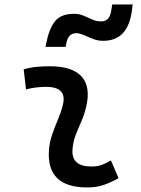

<svg xmlns="http://www.w3.org/2000/svg" viewBox="-20 -821 626 851"><path d="M471.7 -109.9 505.4 -31.2Q475.6 -14.2 442.4 -2.2Q409.2 9.8 366.2 9.8Q186.5 9.8 196.8 -153.3Q199.2 -189.9 211.2 -224.6Q223.1 -259.3 237.1 -292Q251 -324.7 258.3 -355Q279.3 -436 184.6 -436Q138.2 -436 95.2 -424.8L85 -513.7Q113.8 -522 142.6 -524.7Q171.4 -527.3 200.2 -527.3Q301.3 -527.3 342.3 -481.2Q383.3 -435.1 361.3 -345.2Q353 -310.5 339.6 -280.5Q326.2 -250.5 314.9 -221.2Q303.7 -191.9 301.3 -157.7Q295.9 -83 385.3 -83Q409.7 -83 428 -89.1Q446.3 -95.2 471.7 -109.9ZM181.6 -613.3 184.6 -627.9Q197.3 -692.9 223.4 -726.3Q249.5 -759.8 308.6 -759.8Q331.1 -759.8 350.3 -751.5Q369.6 -743.2 388.7 -734.6Q407.7 -726.1 429.2 -726.1Q465.3 -726.1 472.7 -772L477.5 -801.3H567.9L564.9 -776.9Q548.3 -640.1 438 -640.1Q413.1 -640.1 391.4 -648.7Q369.6 -657.2 351.3 -665.5Q333 -673.8 317.9 -673.8Q283.2 -673.8 274.9 -632.8L271 -613.3Z"/></svg>

Font: Cascadia Code NF
Style: Italic
Weight: 400
Italic angle: -10°
Monospace: yes
Designer: Aaron Bell
Foundry: Saja Typeworks
Version: Version 2404.023; ttfautohint (v1.8.4)